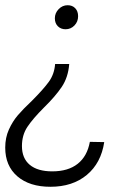

<svg xmlns="http://www.w3.org/2000/svg" viewBox="-36 -551 477 735"><path d="M174 -481Q174 -501 188.5 -516Q203 -531 223 -531Q241 -531 252 -519.5Q263 -508 263 -489Q263 -468 249 -453.5Q235 -439 215 -439Q197 -439 185.5 -450.5Q174 -462 174 -481ZM157 164Q77 164 30.5 124Q-16 84 -16 14Q-16 -24 -2 -55Q12 -86 32 -109.5Q52 -133 86 -165Q130 -209 151 -238Q172 -267 175 -306H229Q225 -255 200.5 -218.5Q176 -182 132 -139Q90 -97 69 -65.5Q48 -34 48 8Q48 55 78 80Q108 105 164 105Q225 105 261.5 76Q298 47 308 -8L363 -7Q351 73 296.5 118.5Q242 164 157 164Z"/></svg>

Font: TypoPRO Montserrat Alternates
Style: Italic
Weight: 300
Italic angle: -11.3°
Designer: Julieta Ulanovsky
Foundry: Julieta Ulanovsky
Version: Version 6.001